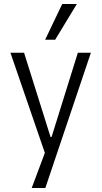

<svg xmlns="http://www.w3.org/2000/svg" viewBox="-20 -757 506 957"><path d="M138 180 216 -28V41L32 -494H100L232 -74H237L368 -494H433L206 180ZM205 -559 290 -737H363L255 -559Z"/></svg>

Font: Nunito Sans 7pt Condensed Light
Style: Regular
Weight: 300
Width: 3
Designer: Vernon Adams
Foundry: Vernon Adams
Version: Version 3.101;gftools[0.9.27]